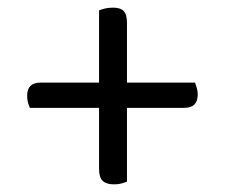

<svg xmlns="http://www.w3.org/2000/svg" viewBox="-20 -548 588 502"><path d="M312 -332H490Q492 -326 494.5 -318Q497 -310 497 -301Q497 -266 462 -266H312V-73Q304 -70 296.5 -68Q289 -66 278 -66Q258 -66 248.5 -75Q239 -84 239 -106V-266H58Q55 -273 53 -280.5Q51 -288 51 -298Q51 -332 86 -332H239V-521Q247 -524 255.5 -526Q264 -528 276 -528Q295 -528 303.5 -519Q312 -510 312 -488Z"/></svg>

Font: Baloo Chettan 2
Style: Regular
Weight: 400
Designer: Maithili Shingre, Unnati Kotecha and Ek Type
Foundry: Ek Type
Version: Version 1.640;hotconv 1.0.111;makeotfexe 2.5.65597; ttfautoh